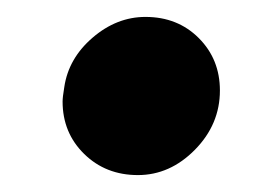

<svg xmlns="http://www.w3.org/2000/svg" viewBox="-20 -458 303 227"><path d="M54 -338Q54 -343 56 -355Q61 -389 89.5 -413.5Q118 -438 152 -438Q190 -438 215 -413Q240 -388 240 -351Q240 -311 210.5 -281Q181 -251 143 -251Q105 -251 79.5 -276Q54 -301 54 -338Z"/></svg>

Font: Oak Sans ExtraBold
Style: Italic
Weight: 800
Italic angle: -9.49998°
Foundry: Erik Kennedy, Walven
Version: Version 1.000